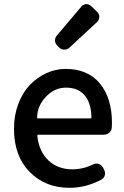

<svg xmlns="http://www.w3.org/2000/svg" viewBox="-20 -899 604 932"><path d="M316.4 12.7Q200.2 12.7 124 -64.5Q47.9 -141.6 47.9 -274.4Q47.9 -338.9 68.8 -394.5Q89.8 -450.2 125 -486.8Q160.2 -523.4 205.1 -543.9Q250 -564.5 298.8 -564.5Q406.2 -564.5 464.8 -493.7Q523.4 -422.9 523.4 -302.7Q523.4 -291 522.5 -279.3Q521.5 -264.6 510.3 -254.9Q499 -245.1 483.4 -245.1H165Q161.1 -245.1 161.1 -240.2Q168.9 -164.1 214.8 -120.6Q260.7 -77.1 331.1 -77.1Q383.8 -77.1 431.6 -100.6Q444.3 -107.4 458 -103.5Q471.7 -99.6 478.5 -87.9L485.4 -75.2Q492.2 -62.5 488.8 -48.3Q485.4 -34.2 472.7 -27.3Q397.5 12.7 316.4 12.7ZM160.2 -327.1Q160.2 -324.2 164.1 -324.2H419.9Q423.8 -324.2 423.8 -328.1Q422.9 -398.4 391.1 -436Q359.4 -473.6 300.8 -473.6Q248 -473.6 209 -435.5Q160.2 -387.7 160.2 -327.1ZM317.4 -668Q306.6 -658.2 293 -658.2Q292 -658.2 292 -658.2Q277.3 -658.2 267.6 -668L258.8 -676.8Q247.1 -687.5 247.1 -703.1Q247.1 -716.8 256.8 -727.5L375 -867.2Q383.8 -877.9 397.5 -878.9Q398.4 -878.9 399.4 -878.9Q412.1 -878.9 421.9 -870.1L452.1 -840.8Q461.9 -831.1 461.9 -817.4Q461.9 -802.7 452.1 -793Z"/></svg>

Font: Gen Jyuu GothicL Medium
Style: Regular
Weight: 500
Designer: [Source Han Sans]
Ryoko NISHIZUKA  (kana & ideographs); Paul D. Hunt (Latin, Greek & Cyrillic); Wenlong ZHANG  (bopomofo
Version: Version 1.002.20150607